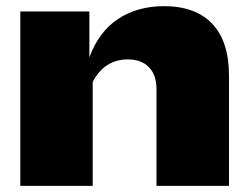

<svg xmlns="http://www.w3.org/2000/svg" viewBox="-20 -603 811 623"><path d="M45.9 0V-565.9H270V-417Q300.8 -500.5 363.5 -541.7Q426.3 -583 512.2 -583Q614.7 -583 668.9 -525.6Q723.1 -468.3 723.1 -356.9V0H487.8V-313Q487.8 -359.9 463.1 -385Q438.5 -410.2 395 -410.2Q318.8 -410.2 280.8 -336.9V0Z"/></svg>

Font: Mattone
Style: Bold
Weight: 700
Width: 6
Designer: Nunzio Mazzaferro
Foundry: Collletttivo
Version: Version 2.000;Glyphs 3.2 (3217)